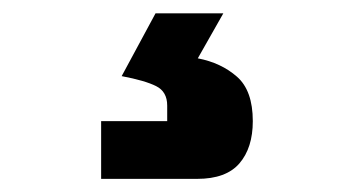

<svg xmlns="http://www.w3.org/2000/svg" viewBox="-20 -45 540 288"><path d="M131.7 223.3V136.7H230.8V113.3Q230.8 92.5 214.2 84.2Q197.5 75.8 162.5 69.2L213.3 -25H315L276.7 42.5Q311.7 49.2 335.4 70Q359.2 90.8 359.2 136.7Q359.2 176.7 339.2 200Q319.2 223.3 275.8 223.3Z"/></svg>

Font: Funnel Sans
Style: Bold
Weight: 700
Designer: NORD ID, Kristian Moeller
Foundry: Dicotype
Version: Version 1.000